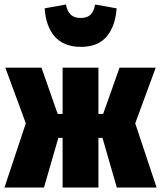

<svg xmlns="http://www.w3.org/2000/svg" viewBox="-35 -836 718 856"><path d="M325.2 -627Q285.6 -627 255.4 -639.9Q225.1 -652.8 206.3 -676.3Q187.5 -699.7 177 -730.2Q166.5 -760.7 164.1 -798.8L258.8 -815.9Q265.1 -784.2 281 -770Q296.9 -755.9 325.2 -755.9Q352.5 -755.9 367.9 -770Q383.3 -784.2 389.2 -815.9L484.9 -798.8Q479.5 -719.7 440.7 -673.3Q401.9 -627 325.2 -627ZM659.2 -534.2 567.9 -286.1 663.1 0H485.8L421.9 -221.2H403.8V0H244.1V-221.2H225.1L161.1 0H-15.1L80.1 -286.1L-11.2 -534.2H149.9L222.2 -328.1H244.1V-534.2H403.8V-328.1H424.8L498 -534.2Z"/></svg>

Font: Fira Sans Compressed Heavy
Style: Regular
Weight: 900
Width: 1
Designer: Carrois Corporate & Edenspiekermann AG
Foundry: Carrois Corporate GbR & Edenspiekermann AG
Version: Version 4.203;PS 004.203;hotconv 1.0.88;makeotf.lib2.5.64775